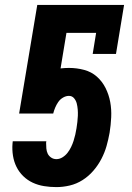

<svg xmlns="http://www.w3.org/2000/svg" viewBox="-20 -755 540 783"><path d="M210 8Q184 8 159.5 4Q135 0 113.5 -10Q92 -20 75 -36.5Q58 -53 47.5 -74Q37 -95 33 -119.5Q29 -144 31 -169L32 -179H169L168 -173Q168 -161 169 -149.5Q170 -138 174.5 -128.5Q179 -119 188.5 -112.5Q198 -106 210 -106Q223 -106 235 -113.5Q247 -121 255.5 -132Q264 -143 270 -155.5Q276 -168 280 -180.5Q284 -193 287 -206Q290 -219 292 -232Q294 -245 295.5 -257.5Q297 -270 297.5 -283Q298 -296 297 -308.5Q296 -321 293 -333Q290 -345 282 -354.5Q274 -364 261 -364Q249 -364 237 -357Q225 -350 217.5 -339Q210 -328 205 -316Q200 -304 197 -292H58L132 -735H486L453 -535H358L372 -621H251L227 -476Q236 -477 244.5 -477.5Q253 -478 261 -478Q293 -478 323 -470Q353 -462 375 -442.5Q397 -423 410.5 -396Q424 -369 429.5 -339Q435 -309 433.5 -277Q432 -245 427 -214Q422 -186 414.5 -159.5Q407 -133 393.5 -107Q380 -81 360.5 -58.5Q341 -36 316.5 -20.5Q292 -5 264.5 1.5Q237 8 210 8Z"/></svg>

Font: Iosevka Slab Heavy
Style: Italic
Weight: 900
Italic angle: -9°
Monospace: yes
Designer: Belleve Invis
Foundry: Belleve Invis
Version: Version 11.1.0; ttfautohint (v1.8.3)